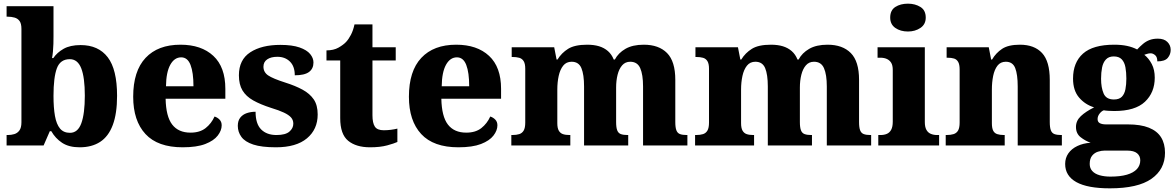

<svg xmlns="http://www.w3.org/2000/svg" viewBox="-20 -794 6410 1048"><path d="M415 10Q356 10 319 -14.5Q282 -39 260 -78H252L218 0H16V-57H23Q41 -57 58 -62Q75 -67 86 -82Q97 -97 97 -127V-636Q97 -665 87 -679Q77 -693 59.5 -698Q42 -703 21 -703H16V-760H272V-595Q272 -577 271.5 -555Q271 -533 269 -512.5Q267 -492 264 -477H271Q291 -507 327 -527.5Q363 -548 420 -548Q517 -548 568 -481.5Q619 -415 619 -271Q619 -174 595.5 -111.5Q572 -49 526.5 -19.5Q481 10 415 10ZM362 -69Q405 -69 424 -121.5Q443 -174 443 -272Q443 -371 423.5 -421Q404 -471 361 -471Q309 -471 290.5 -421.5Q272 -372 272 -271Q272 -206 280 -161Q288 -116 307.5 -92.5Q327 -69 362 -69Z M977 10Q841 10 774 -62.5Q707 -135 707 -266Q707 -406 774.5 -478Q842 -550 965 -550Q1079 -550 1144.5 -489Q1210 -428 1210 -309V-255H884Q886 -158 920 -114Q954 -70 1020 -70Q1071 -70 1102.5 -95Q1134 -120 1151 -158Q1167 -153 1178.5 -141Q1190 -129 1190 -110Q1190 -82 1168.5 -54Q1147 -26 1100.5 -8Q1054 10 977 10ZM1036 -323Q1036 -398 1020 -439.5Q1004 -481 969 -481Q932 -481 909.5 -440.5Q887 -400 886 -323Z M1486 10Q1408 10 1362.5 -5Q1317 -20 1297.5 -47Q1278 -74 1278 -107Q1278 -135 1291.5 -152Q1305 -169 1327 -176.5Q1349 -184 1375 -184Q1375 -118 1405.5 -87.5Q1436 -57 1489 -57Q1538 -57 1559.5 -75.5Q1581 -94 1581 -119Q1581 -139 1568.5 -153Q1556 -167 1529.5 -179.5Q1503 -192 1460 -205Q1401 -224 1362 -246Q1323 -268 1303.5 -300.5Q1284 -333 1284 -383Q1284 -468 1346 -508.5Q1408 -549 1510 -549Q1575 -549 1615 -535Q1655 -521 1673 -499Q1691 -477 1691 -453Q1691 -419 1666.5 -401Q1642 -383 1589 -383Q1589 -432 1562.5 -458Q1536 -484 1494 -484Q1459 -484 1438.5 -470Q1418 -456 1418 -430Q1418 -400 1443.5 -382.5Q1469 -365 1538 -343Q1592 -326 1631.5 -304.5Q1671 -283 1692.5 -251.5Q1714 -220 1714 -169Q1714 -88 1655.5 -39Q1597 10 1486 10Z M2000 10Q1924 10 1880.5 -25.5Q1837 -61 1837 -149V-464H1762V-519Q1801 -519 1827.5 -534Q1854 -549 1869 -565Q1883 -580 1895.5 -604Q1908 -628 1915 -661H2013V-536H2140V-464H2013V-165Q2013 -123 2026 -103Q2039 -83 2075 -83Q2094 -83 2113.5 -85.5Q2133 -88 2149 -92V-19Q2132 -11 2093.5 -0.5Q2055 10 2000 10Z M2482 10Q2346 10 2279 -62.5Q2212 -135 2212 -266Q2212 -406 2279.5 -478Q2347 -550 2470 -550Q2584 -550 2649.5 -489Q2715 -428 2715 -309V-255H2389Q2391 -158 2425 -114Q2459 -70 2525 -70Q2576 -70 2607.5 -95Q2639 -120 2656 -158Q2672 -153 2683.5 -141Q2695 -129 2695 -110Q2695 -82 2673.5 -54Q2652 -26 2605.5 -8Q2559 10 2482 10ZM2541 -323Q2541 -398 2525 -439.5Q2509 -481 2474 -481Q2437 -481 2414.5 -440.5Q2392 -400 2391 -323Z M2771 0V-57H2776Q2799 -57 2814.5 -62Q2830 -67 2838.5 -81.5Q2847 -96 2847 -125V-419Q2847 -446 2838.5 -460Q2830 -474 2814.5 -478.5Q2799 -483 2777 -483H2773V-536H3005L3018 -469H3023Q3045 -505 3081 -527.5Q3117 -550 3185 -550Q3222 -550 3250 -541.5Q3278 -533 3298.5 -515Q3319 -497 3330 -469H3336Q3355 -505 3394 -527.5Q3433 -550 3494 -550Q3576 -550 3621 -504.5Q3666 -459 3666 -358V-128Q3666 -98 3672 -82.5Q3678 -67 3692 -62Q3706 -57 3728 -57H3732V0H3490V-322Q3490 -387 3474.5 -422Q3459 -457 3420 -457Q3393 -457 3376 -437.5Q3359 -418 3351 -386Q3343 -354 3343 -316V-128Q3343 -98 3349 -82.5Q3355 -67 3369 -62Q3383 -57 3405 -57H3409V0H3168V-322Q3168 -387 3153.5 -422Q3139 -457 3100 -457Q3071 -457 3054 -435.5Q3037 -414 3029.5 -379.5Q3022 -345 3022 -305V-122Q3022 -95 3030 -81Q3038 -67 3052.5 -62Q3067 -57 3089 -57H3093V0Z M3774 0V-57H3779Q3802 -57 3817.5 -62Q3833 -67 3841.5 -81.5Q3850 -96 3850 -125V-419Q3850 -446 3841.5 -460Q3833 -474 3817.5 -478.5Q3802 -483 3780 -483H3776V-536H4008L4021 -469H4026Q4048 -505 4084 -527.5Q4120 -550 4188 -550Q4225 -550 4253 -541.5Q4281 -533 4301.5 -515Q4322 -497 4333 -469H4339Q4358 -505 4397 -527.5Q4436 -550 4497 -550Q4579 -550 4624 -504.5Q4669 -459 4669 -358V-128Q4669 -98 4675 -82.5Q4681 -67 4695 -62Q4709 -57 4731 -57H4735V0H4493V-322Q4493 -387 4477.5 -422Q4462 -457 4423 -457Q4396 -457 4379 -437.5Q4362 -418 4354 -386Q4346 -354 4346 -316V-128Q4346 -98 4352 -82.5Q4358 -67 4372 -62Q4386 -57 4408 -57H4412V0H4171V-322Q4171 -387 4156.5 -422Q4142 -457 4103 -457Q4074 -457 4057 -435.5Q4040 -414 4032.5 -379.5Q4025 -345 4025 -305V-122Q4025 -95 4033 -81Q4041 -67 4055.5 -62Q4070 -57 4092 -57H4096V0Z M4774 0V-57H4786Q4806 -57 4821 -63.5Q4836 -70 4844.5 -86Q4853 -102 4853 -130V-412Q4853 -438 4844 -452Q4835 -466 4820 -472.5Q4805 -479 4786 -479H4770V-536H5028V-128Q5028 -101 5036.5 -85.5Q5045 -70 5060.5 -63.5Q5076 -57 5094 -57H5106V0ZM4936 -622Q4895 -622 4867 -641.5Q4839 -661 4839 -698Q4839 -738 4867 -756Q4895 -774 4936 -774Q4975 -774 5004 -756Q5033 -738 5033 -698Q5033 -661 5004 -641.5Q4975 -622 4936 -622Z M5142 0V-57H5146Q5169 -57 5185 -62Q5201 -67 5209.5 -81.5Q5218 -96 5218 -125V-415Q5218 -442 5210 -456Q5202 -470 5187.5 -474.5Q5173 -479 5151 -479H5147V-536H5377L5390 -469H5395Q5416 -505 5450 -527.5Q5484 -550 5547 -550Q5626 -550 5668 -504.5Q5710 -459 5710 -358V-128Q5710 -98 5716 -82.5Q5722 -67 5736 -62Q5750 -57 5772 -57H5776V0H5535V-322Q5535 -387 5521.5 -422Q5508 -457 5470 -457Q5441 -457 5424.5 -435.5Q5408 -414 5401 -379.5Q5394 -345 5394 -305V-122Q5394 -95 5401 -81Q5408 -67 5423 -62Q5438 -57 5460 -57H5464V0Z M6038 234Q5916 234 5855 200Q5794 166 5794 101Q5794 68 5811.5 43Q5829 18 5860.5 3Q5892 -12 5933 -15Q5904 -25 5878.5 -45Q5853 -65 5853 -101Q5853 -135 5879.5 -160Q5906 -185 5952 -208Q5903 -223 5870 -261.5Q5837 -300 5837 -365Q5837 -453 5891.5 -501.5Q5946 -550 6062 -550Q6101 -550 6131.5 -543.5Q6162 -537 6187 -524Q6203 -541 6219 -554.5Q6235 -568 6254.5 -575.5Q6274 -583 6300 -583Q6334 -583 6352 -565Q6370 -547 6370 -522Q6370 -497 6354 -478Q6338 -459 6297 -459Q6297 -483 6285 -493Q6273 -503 6261 -503Q6250 -503 6241.5 -500Q6233 -497 6226 -495Q6251 -475 6267 -444Q6283 -413 6283 -370Q6283 -289 6229.5 -238.5Q6176 -188 6062 -188Q6051 -188 6032 -189Q6013 -190 6005 -192Q5993 -188 5982 -174Q5971 -160 5971 -144Q5971 -128 5983.5 -121.5Q5996 -115 6017 -115H6136Q6206 -115 6251 -97Q6296 -79 6317.5 -44.5Q6339 -10 6339 40Q6339 130 6265 182Q6191 234 6038 234ZM6041 170Q6095 170 6131 159.5Q6167 149 6185.5 129Q6204 109 6204 81Q6204 57 6186.5 42.5Q6169 28 6132 28H6009Q5992 28 5973 34Q5954 40 5941 56Q5928 72 5928 101Q5928 124 5942 139.5Q5956 155 5982 162.5Q6008 170 6041 170ZM6060 -251Q6089 -251 6103.5 -266Q6118 -281 6123 -307Q6128 -333 6128 -365Q6128 -399 6123 -426.5Q6118 -454 6103 -470Q6088 -486 6059 -486Q6032 -486 6016.5 -469.5Q6001 -453 5995.5 -425.5Q5990 -398 5990 -364Q5990 -316 6004 -283.5Q6018 -251 6060 -251Z"/></svg>

Font: Noto Serif Ethiopic ExtraBold
Style: Regular
Weight: 800
Version: Version 2.102